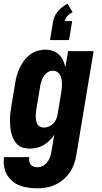

<svg xmlns="http://www.w3.org/2000/svg" viewBox="-33 -797 553 1040"><path d="M169 223Q144 223 119.5 219.5Q95 216 73 207.5Q51 199 33 183.5Q15 168 4 148Q-7 128 -11 103.5Q-15 79 -11 54H126Q124 65 125.5 75.5Q127 86 133 94Q139 102 149 105.5Q159 109 169 109Q185 109 199.5 101Q214 93 224 80Q234 67 239 51.5Q244 36 246 21L261 -67Q250 -50 235 -35.5Q220 -21 203 -11Q186 -1 166.5 3.5Q147 8 129 8Q110 8 92 3Q74 -2 61.5 -14Q49 -26 41 -42Q33 -58 28.5 -75.5Q24 -93 22.5 -111.5Q21 -130 21 -149Q21 -168 23.5 -187Q26 -206 29 -225L49 -345Q52 -366 58 -387Q64 -408 73.5 -428.5Q83 -449 97 -468Q111 -487 129.5 -501Q148 -515 169.5 -521.5Q191 -528 213 -528Q234 -528 253 -521.5Q272 -515 286 -501.5Q300 -488 308.5 -470.5Q317 -453 321 -433L336 -520H474L381 40Q377 64 369 88.5Q361 113 346.5 134.5Q332 156 311.5 174Q291 192 267.5 203Q244 214 219 218.5Q194 223 169 223ZM204 -106Q218 -106 231.5 -111.5Q245 -117 255.5 -127.5Q266 -138 271.5 -151.5Q277 -165 279 -178L299 -298Q301 -311 302 -323Q303 -335 302.5 -347Q302 -359 299.5 -371Q297 -383 291.5 -392.5Q286 -402 275.5 -408Q265 -414 253 -414Q238 -414 224.5 -405Q211 -396 203 -382.5Q195 -369 190.5 -354.5Q186 -340 184 -326L164 -206Q162 -195 161 -184.5Q160 -174 160.5 -163.5Q161 -153 163 -142.5Q165 -132 170 -123.5Q175 -115 184.5 -110.5Q194 -106 204 -106ZM238 -580 255 -683Q258 -698 265 -712Q272 -726 282.5 -738Q293 -750 306 -760Q319 -770 333 -777L360 -731Q345 -724 332.5 -711Q320 -698 318 -683H358L341 -580Z"/></svg>

Font: Iosevka SS04 Heavy
Style: Italic
Weight: 900
Italic angle: -9°
Monospace: yes
Designer: Belleve Invis
Foundry: Belleve Invis
Version: Version 19.0.0; ttfautohint (v1.8.4)